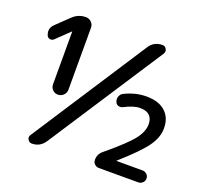

<svg xmlns="http://www.w3.org/2000/svg" viewBox="-125 -875 1080 1021"><g transform="rotate(20 414.5 -365.0)"><path d="M786.1 -316.4Q786.1 -264.6 749 -212.9Q711.9 -161.1 608.4 -69.3Q607.4 -69.3 607.4 -68.4V-67.4H755.9Q769.5 -67.4 779.8 -57.6Q790 -47.9 790 -33.7Q790 -19.5 779.8 -9.8Q769.5 0 755.9 0H532.2Q518.6 0 508.3 -9.8Q498 -19.5 498 -34.2Q498 -67.4 524.4 -87.9Q632.8 -177.7 667.5 -222.7Q702.1 -267.6 702.1 -308.6Q702.1 -340.8 684.1 -357.9Q666 -375 630.9 -375Q593.8 -375 542 -347.7Q530.3 -341.8 517.1 -345.7Q503.9 -349.6 500 -363.3Q494.1 -377.9 499.5 -392.6Q504.9 -407.2 518.6 -414.1Q579.1 -444.3 641.6 -444.3Q710.9 -444.3 748.5 -410.2Q786.1 -376 786.1 -316.4ZM75.2 -561.5Q65.4 -552.7 52.7 -555.2Q40 -557.6 35.2 -571.3Q22.5 -605.5 47.9 -630.9L120.1 -700.2Q151.4 -730.5 194.3 -730.5Q211.9 -730.5 225.1 -717.8Q238.3 -705.1 238.3 -686.5V-335Q238.3 -317.4 225.1 -304.7Q211.9 -292 193.8 -292Q175.8 -292 163.6 -304.7Q151.4 -317.4 151.4 -335V-632.8V-633.8H150.4ZM627.9 -730.5Q642.6 -730.5 649.9 -716.8Q657.2 -703.1 649.4 -690.4L225.6 -40Q199.2 0 152.3 0Q137.7 0 129.9 -13.7Q122.1 -27.3 130.9 -40L553.7 -690.4Q579.1 -730.5 627.9 -730.5Z"/></g></svg>

Font: Rounded Mgen+ 2p medium
Style: Regular
Weight: 500
Designer: [Source Han Sans]
Ryoko NISHIZUKA  (kana & ideographs); Paul D. Hunt (Latin, Greek & Cyrillic); Wenlong ZHANG  (bopomofo
Version: Version 1.059.20150602